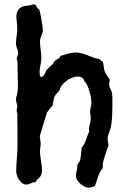

<svg xmlns="http://www.w3.org/2000/svg" viewBox="-20 -794 572 878"><path d="M472 -158C472 -179 485 -199 488 -218C494 -254 494 -297 494 -333C494 -346 494 -358 492 -370C489 -383 479 -394 479 -408C479 -415 481 -421 482 -428C476 -442 465 -453 459 -467C454 -481 455 -497 450 -512C443 -514 436 -525 431 -525C408 -525 366 -554 327 -554C302 -554 279 -545 256 -538C253 -526 242 -524 234 -518C228 -515 227 -511 224 -505C221 -499 201 -484 195 -476C186 -464 184 -444 166 -441C163 -448 161 -456 161 -464C161 -485 169 -506 169 -527C169 -553 163 -579 163 -605C163 -624 176 -638 176 -658C176 -669 164 -742 159 -751L153 -754C147 -760 146 -774 136 -774C128 -774 117 -768 107 -768C77 -768 55 -752 55 -719C55 -700 59 -682 59 -663C59 -640 53 -617 53 -594C53 -579 63 -566 63 -551C63 -541 58 -534 56 -525C60 -518 60 -510 60 -502C60 -469 62 -436 62 -403C62 -391 61 -379 59 -367C58 -358 53 -350 53 -341C53 -329 59 -317 59 -306C59 -300 56 -295 56 -289C56 -284 59 -279 59 -273C60 -224 60 -175 60 -126C60 -88 54 -50 54 -12C54 11 73 50 100 50C115 50 128 38 140 39L143 40C147 20 172 23 172 -15C172 -45 163 -73 163 -102C163 -114 166 -126 166 -138C166 -149 162 -161 162 -172C162 -175 195 -279 195 -280C204 -290 211 -303 221 -312C224 -326 224 -341 230 -354C236 -365 247 -372 253 -383C255 -386 255 -389 256 -393C269 -419 307 -444 336 -444C351 -444 362 -437 366 -422C385 -407 398 -348 398 -325C398 -311 392 -297 392 -283C392 -273 395 -263 395 -253C395 -236 387 -221 387 -204C387 -200 387 -196 388 -193C376 -169 372 -138 353 -118C354 -113 348 -65 346 -60C344 -53 334 -45 334 -38C334 -20 327 -5 327 11C327 34 362 64 385 64C395 64 405 61 414 56C425 30 430 -4 450 -25C447 -52 461 -83 469 -109C471 -117 476 -121 476 -129C476 -139 472 -148 472 -158Z"/></svg>

Font: Margarine
Style: Regular
Weight: 400
Designer: Astigmatic (AOETI)
Foundry: Astigmatic (AOETI)
Version: Version 1.000